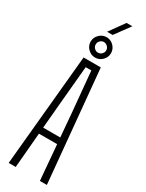

<svg xmlns="http://www.w3.org/2000/svg" viewBox="-285 -1156 906 1193"><g transform="rotate(30 168.0 -560.0)"><path d="M30.5 0 106 -800H229.5L304.5 0H254.5L233 -251.5H102.5L81 0ZM106.5 -297H229L215 -463L188 -754.5H147.5L121 -462.5ZM167.5 -835Q138.5 -835 116.5 -856.5Q94.5 -878 94.5 -908Q94.5 -937.5 116.2 -959.2Q138 -981 167.5 -981Q197.5 -981 219 -959.2Q240.5 -937.5 240.5 -908Q240.5 -878 218.8 -856.5Q197 -835 167.5 -835ZM167.5 -870.5Q183.5 -870.5 194.8 -882Q206 -893.5 206 -908Q206 -924 194.2 -935.2Q182.5 -946.5 167.5 -946.5Q153 -946.5 141.8 -935.2Q130.5 -924 130.5 -908Q130.5 -893.5 141.5 -882Q152.5 -870.5 167.5 -870.5ZM152.5 -1011.5 230 -1119.5H271.5L192.5 -1011.5Z"/></g></svg>

Font: Big Shoulders Text ExtraLight
Style: Regular
Weight: 250
Version: Version 2.002